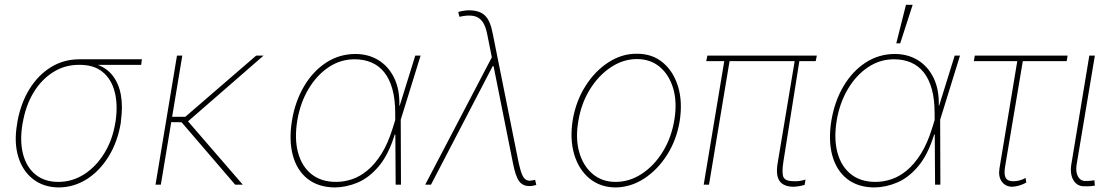

<svg xmlns="http://www.w3.org/2000/svg" viewBox="-20 -781 4701 812"><path d="M52.7 -258.8 53.7 -266.6Q67.9 -344.2 104.2 -403.6Q140.6 -462.9 194.8 -496.6Q249 -530.3 316.4 -530.3Q327.1 -527.8 335.9 -525.1Q344.7 -522.5 354.7 -519.3Q364.7 -516.1 378.9 -511.7Q426.8 -498 454.6 -463.6Q482.4 -429.2 491.2 -379.4Q500 -329.6 491.2 -268.6V-263.7Q478 -182.1 439.9 -120.1Q401.9 -58.1 347.2 -23.4Q292.5 11.2 228.5 11.7Q164.6 11.2 119.9 -23.4Q75.2 -58.1 56.9 -119.1Q38.6 -180.2 52.7 -258.8ZM76.2 -261.7 75.2 -257.8Q63 -184.1 77.6 -128.7Q92.3 -73.2 130.6 -42.5Q168.9 -11.7 226.6 -11.7Q285.6 -11.7 335.9 -43.9Q386.2 -76.2 421.1 -132.8Q456.1 -189.5 467.8 -262.7L468.8 -267.6Q479 -338.4 465.1 -392.3Q451.2 -446.3 413.8 -476.8Q376.5 -507.3 315.4 -506.8Q254.4 -507.3 204.6 -475.8Q154.8 -444.3 121.6 -389.2Q88.4 -334 76.2 -261.7ZM580.1 -530.3 577.1 -506.8H312.5L316.4 -530.3Z M751 -545.9 660.2 0H637.7L728.5 -545.9ZM1094.7 -545.9 770.5 -263.7 690.4 -264.6 693.4 -287.1H763.7L1063.5 -545.9ZM974.6 0 743.2 -269.5 769.5 -274.4 1006.8 0Z M1396.5 11.7Q1326.7 11.2 1281.2 -24.4Q1235.8 -60.1 1218.5 -123.8Q1201.2 -187.5 1214.8 -271.5Q1228.5 -353 1266.1 -416.5Q1303.7 -480 1359.6 -516.4Q1415.5 -552.7 1483.4 -552.7Q1537.6 -552.7 1580.1 -526.9Q1622.6 -501 1646.7 -452.1Q1670.9 -403.3 1668.9 -334H1674.8V-274.4L1675.8 0H1653.3L1651.4 -302.7Q1651.4 -361.3 1639.4 -404.3Q1627.4 -447.3 1605.2 -475.1Q1583 -502.9 1551.3 -516.6Q1519.5 -530.3 1479.5 -530.3Q1419.4 -530.3 1368.9 -496.1Q1318.4 -461.9 1283.9 -403.3Q1249.5 -344.7 1237.3 -271.5Q1224.6 -194.3 1240.5 -135.7Q1256.3 -77.1 1297.4 -44.4Q1338.4 -11.7 1401.4 -11.7Q1434.6 -11.7 1468.5 -22.9Q1502.4 -34.2 1534.2 -60.5Q1565.9 -86.9 1593.3 -130.4Q1620.6 -173.8 1640.6 -238.3L1736.3 -545.9H1758.8L1673.8 -271.5L1655.3 -211.9H1649.4Q1623 -126.5 1582 -77.9Q1541 -29.3 1492.9 -9Q1444.8 11.2 1396.5 11.7Z M2218.8 5.9Q2190.4 5.9 2175.3 -14.9Q2160.2 -35.6 2149.4 -90.8L2072.3 -476.6L2069.3 -492.2L2041 -633.8Q2034.2 -670.4 2020.3 -689.7Q2006.3 -709 1982.9 -713.6Q1959.5 -718.3 1922.9 -710L1918 -730.5Q1930.2 -733.9 1942.9 -735.8Q1955.6 -737.8 1967.8 -737.3Q2009.8 -736.3 2031.7 -714.6Q2053.7 -692.9 2063.5 -640.6L2169.9 -110.4Q2180.7 -55.7 2190.9 -36.4Q2201.2 -17.1 2219.7 -16.6Q2228 -17.1 2243.2 -20.5L2248 1Q2241.2 3.4 2234.1 4.6Q2227.1 5.9 2218.8 5.9ZM1778.3 0 2066.4 -550.8 2074.2 -501H2063.5L1802.7 0Z M2583 11.7Q2518.6 11.2 2473.1 -26.1Q2427.7 -63.5 2408.4 -128.2Q2389.2 -192.9 2402.3 -274.4Q2416 -354 2456.1 -417.2Q2496.1 -480.5 2553 -517.3Q2609.9 -554.2 2672.9 -553.7Q2738.3 -554.2 2783.4 -516.4Q2828.6 -478.5 2847.9 -414.1Q2867.2 -349.6 2854.5 -268.6Q2841.3 -189 2801 -125.7Q2760.7 -62.5 2703.9 -25.6Q2647 11.2 2583 11.7ZM2583 -11.7Q2642.1 -11.7 2694.3 -45.9Q2746.6 -80.1 2783.2 -139.6Q2819.8 -199.2 2832 -274.4Q2844.2 -347.7 2827.4 -405.8Q2810.5 -463.9 2770.8 -497.6Q2731 -531.2 2673.8 -531.2Q2615.7 -531.2 2563.5 -496.6Q2511.2 -461.9 2474.6 -402.6Q2438 -343.3 2425.8 -268.6Q2413.1 -195.3 2429.7 -137.2Q2446.3 -79.1 2486.3 -45.4Q2526.4 -11.7 2583 -11.7Z M3434.6 -545.9 3429.7 -522.5H2966.8L2971.7 -545.9ZM3069.3 -545.9 2978.5 0H2956.1L3046.9 -545.9ZM3344.7 -545.9H3364.3L3293 -96.7Q3285.2 -46.4 3294.2 -30.3Q3303.2 -14.2 3338.9 -14.6Q3350.1 -14.2 3361.1 -15.6Q3372.1 -17.1 3386.7 -21.5L3382.8 1Q3368.7 4.9 3357.9 6.6Q3347.2 8.3 3335.9 8.8Q3293.5 8.3 3276.9 -15.6Q3260.3 -39.6 3268.6 -89.8Z M3677.7 11.7Q3607.9 11.2 3562.5 -24.4Q3517.1 -60.1 3499.8 -123.8Q3482.4 -187.5 3496.1 -271.5Q3509.8 -353 3547.4 -416.5Q3585 -480 3640.9 -516.4Q3696.8 -552.7 3764.6 -552.7Q3818.8 -552.7 3861.3 -526.9Q3903.8 -501 3928 -452.1Q3952.1 -403.3 3950.2 -334H3956.1V-274.4L3957 0H3934.6L3932.6 -302.7Q3932.6 -361.3 3920.7 -404.3Q3908.7 -447.3 3886.5 -475.1Q3864.3 -502.9 3832.5 -516.6Q3800.8 -530.3 3760.7 -530.3Q3700.7 -530.3 3650.1 -496.1Q3599.6 -461.9 3565.2 -403.3Q3530.8 -344.7 3518.6 -271.5Q3505.9 -194.3 3521.7 -135.7Q3537.6 -77.1 3578.6 -44.4Q3619.6 -11.7 3682.6 -11.7Q3715.8 -11.7 3749.8 -22.9Q3783.7 -34.2 3815.4 -60.5Q3847.2 -86.9 3874.5 -130.4Q3901.9 -173.8 3921.9 -238.3L4017.6 -545.9H4040L3955.1 -271.5L3936.5 -211.9H3930.7Q3904.3 -126.5 3863.3 -77.9Q3822.3 -29.3 3774.2 -9Q3726.1 11.2 3677.7 11.7ZM3770.5 -597.7 3811.5 -760.7H3839.8L3787.1 -597.7Z M4495.1 -545.9 4491.2 -522.5H4098.6L4102.5 -545.9ZM4286.1 -545.9H4309.6L4230.5 -75.2Q4227.1 -54.2 4229.5 -40.5Q4231.9 -26.9 4240.5 -20.8Q4249 -14.6 4264.6 -14.6Q4277.3 -14.2 4291.3 -17.8Q4305.2 -21.5 4317.4 -28.3L4320.3 -8.8Q4306.2 -1 4290.3 3.7Q4274.4 8.3 4260.7 8.8Q4231.9 8.3 4216.6 -13.2Q4201.2 -34.7 4207 -69.3Z M4586.9 -545.9H4610.4L4533.2 -85Q4528.3 -54.2 4538.8 -34.9Q4549.3 -15.6 4570.3 -15.6Q4587.4 -15.6 4597.7 -17.1Q4607.9 -18.6 4608.4 -18.6L4610.4 3.9Q4608.4 4.4 4596.9 5.9Q4585.4 7.3 4566.4 6.8Q4535.2 7.3 4519.8 -18.8Q4504.4 -44.9 4510.7 -85Z"/></svg>

Font: Inter Tight Thin
Style: Italic
Weight: 250
Italic angle: -9.39999°
Designer: Rasmus Andersson
Foundry: rsms
Version: Version 3.004